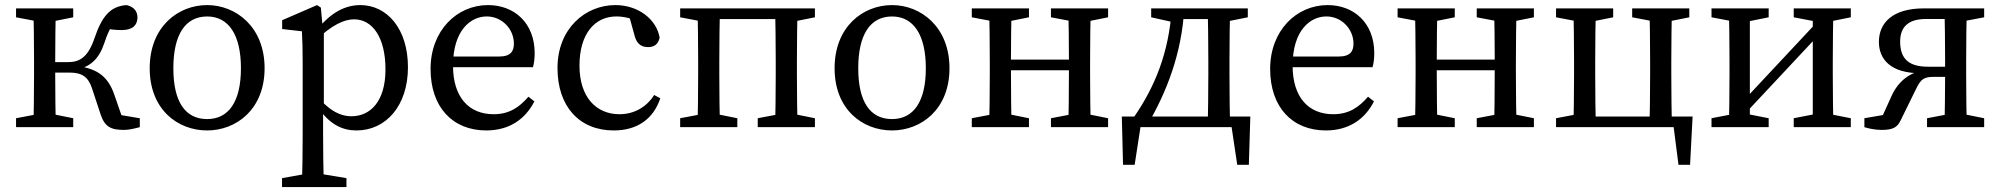

<svg xmlns="http://www.w3.org/2000/svg" viewBox="-20 -508 7990 767"><path d="M44.1 0H272.5V-35.7L172.7 -55.7H149.6L44.1 -35.7V0ZM44.1 -438.9 149.6 -418.9H172.7L272.5 -438.9V-474.5H44.1V-438.9ZM113 0H203.5C201.5 -45 200.5 -146.1 200.5 -221.3V-255.7C200.5 -328.5 201.5 -429.5 203.5 -474.5H113C115 -429.5 116 -328.5 116 -264.5V-210C116 -146.1 115 -45 113 0ZM381.5 -52.2C398.3 -1.4 422.3 11 475.9 11C494.9 11 519.2 5 538.5 0V-35.6L417.8 -55.9L478.5 -8.8L436.3 -130.8C409.7 -207.1 363.2 -238.5 267.7 -246.5L285.6 -229.4C342.2 -242.5 376 -272.1 398.1 -339.7C413.9 -388.7 431.7 -414.8 448.9 -435.5L388 -396C419.9 -391.2 435.7 -387.9 466.1 -387.9C510.2 -387.9 528.2 -407.4 529.2 -437.3C529.2 -461.9 516.5 -480.5 485.6 -487.7C421.6 -483.1 387.7 -444.4 357.7 -356C331.8 -279.4 298.4 -259.8 251.7 -259.8H158.3V-218.1H256.1C306.9 -218.1 331.8 -202.1 347.4 -155.6L381.5 -52.2Z M807.5 13.1C922.9 13.1 1037 -70.1 1037 -235.5C1037 -400.9 922.2 -487.7 807.5 -487.7C690.9 -487.7 578 -400.8 578 -235.5C578 -70.2 690.1 13.1 807.5 13.1ZM807.5 -32.3C720.3 -32.3 672.5 -100.9 672.5 -235.4C672.5 -369.8 720.3 -442.2 807.5 -442.2C892.7 -442.2 942.5 -369.8 942.5 -235.4C942.5 -100.9 892.7 -32.3 807.5 -32.3Z M1106.7 239.3H1364V203.6L1243.1 183.6H1218.7L1106.7 203.6V239.3ZM1186.1 239.3H1273.7C1271.7 168.2 1270.7 96.1 1270.7 26.5V-71.9L1273.7 -78.2V-390.4L1269.6 -393.1L1261.7 -477.7L1246.6 -487.7L1107.2 -427.3V-392L1186.1 -383C1188.1 -343 1189.1 -312.6 1189.1 -257.6V28.4C1189.1 98.1 1188.1 168.2 1186.1 239.3ZM1404.2 13.1C1521 13.1 1609.7 -84.9 1609.7 -239.3C1609.7 -394 1525.5 -487.7 1419.4 -487.7C1358.8 -487.7 1300.9 -457.5 1248 -390.4H1227.2L1236.2 -341.8C1306.9 -410.7 1356.6 -430.8 1394.5 -430.8C1467.6 -430.8 1519.9 -359 1519.9 -230.7C1519.9 -102.3 1459 -43.6 1384 -43.6C1334.9 -43.6 1288 -70.9 1236.6 -136.3L1227.6 -83.1H1247.9C1296.4 -8.5 1350.2 13.1 1404.2 13.1Z M1922.6 13.1C2013.9 13.1 2078.4 -31.5 2114.7 -102.9L2091 -121.7C2055.4 -80.4 2015.5 -51.7 1952.1 -51.7C1853.5 -51.7 1789.7 -119 1789.7 -245.7C1789.7 -388.8 1861.7 -442.3 1924.4 -442.3C1985.9 -442.3 2032.9 -391.4 2032.9 -333.9C2032.9 -305 2021.9 -282.2 1973.9 -282.2H1738.7V-239.6H2109C2113 -252.8 2115.9 -272.6 2115.9 -295.5C2115.9 -416.5 2034.3 -487.7 1929.7 -487.7C1805.4 -487.7 1700 -386.3 1700 -232.5C1700 -80 1788 13.1 1922.6 13.1Z M2431.6 13.1C2525.7 13.1 2590.1 -32.5 2617.8 -115.4L2593.2 -128.5C2562.3 -79.4 2512.1 -51.7 2454.7 -51.7C2361.3 -51.7 2294.9 -120.4 2294.9 -245.8C2294.9 -374.2 2357 -442.3 2442.3 -442.3C2470.5 -442.3 2504.1 -435.3 2537.9 -417.5L2490.4 -454.7L2514.5 -367.7C2521.3 -340.1 2535.5 -319.8 2568.8 -319.8C2594.4 -319.8 2609.8 -332.1 2615.1 -357.7C2602.4 -432 2528.4 -487.7 2438.5 -487.7C2317.8 -487.7 2207.1 -393.6 2207.1 -236.2C2207.1 -82.4 2294.7 13.1 2431.6 13.1Z M2697.1 0H2925.5V-35.7L2825.7 -55.7H2802.6L2697.1 -35.7V0ZM2697.1 -438.9 2802.6 -418.9H2811.3V-474.5H2697.1V-438.9ZM2766 0H2856.5C2854.5 -45 2853.5 -146.1 2853.5 -210V-264.5C2853.5 -328.5 2854.5 -429.5 2856.5 -474.5H2766C2768 -429.5 2769 -328.5 2769 -264.5V-210C2769 -146.1 2768 -45 2766 0ZM2811.3 -431.9H3121.2V-474.5H2811.3V-431.9ZM3007 0H3235.4V-35.7L3135.6 -55.7H3112.5L3007 -35.7V0ZM3075.9 0H3166.5C3164.5 -45 3163.5 -146.1 3163.5 -210V-264.5C3163.5 -328.5 3164.5 -429.5 3166.5 -474.5H3075.9C3077.9 -429.5 3078.9 -328.5 3078.9 -264.5V-210C3078.9 -146.1 3077.9 -45 3075.9 0ZM3121.2 -418.9H3135.6L3235.4 -438.9V-474.5H3121.2V-418.9Z M3543.5 13.1C3658.9 13.1 3773 -70.1 3773 -235.5C3773 -400.9 3658.2 -487.7 3543.5 -487.7C3426.9 -487.7 3314 -400.8 3314 -235.5C3314 -70.2 3426.1 13.1 3543.5 13.1ZM3543.5 -32.3C3456.3 -32.3 3408.5 -100.9 3408.5 -235.4C3408.5 -369.8 3456.3 -442.2 3543.5 -442.2C3628.7 -442.2 3678.5 -369.8 3678.5 -235.4C3678.5 -100.9 3628.7 -32.3 3543.5 -32.3Z M3862.1 0H4090.5V-35.7L3990.7 -55.7H3967.6L3862.1 -35.7V0ZM3862.1 -438.9 3967.6 -418.9H3990.7L4090.5 -438.9V-474.5H3862.1V-438.9ZM3931 0H4021.5C4019.5 -45 4018.5 -146.1 4018.5 -235.2V-264.5C4018.5 -328.5 4019.5 -429.5 4021.5 -474.5H3931C3933 -429.5 3934 -328.5 3934 -264.5V-210C3934 -146.1 3933 -45 3931 0ZM3976.3 -227.2H4292.5V-269.8H3976.3V-227.2ZM4178.3 0H4406.6V-35.7L4306.9 -55.7H4283.8L4178.3 -35.7V0ZM4178.3 -438.9 4283.8 -418.9H4306.9L4406.6 -438.9V-474.5H4178.3V-438.9ZM4247.2 0H4337.7C4335.7 -45 4334.7 -146.1 4334.7 -210V-264.5C4334.7 -328.5 4335.7 -429.5 4337.7 -474.5H4247.2C4249.2 -429.5 4250.2 -328.5 4250.2 -264.5V-235.2C4250.2 -146.1 4249.2 -45 4247.2 0Z M4511.4 -42.4 4563.2 -8.1C4640.1 -139.1 4701 -294.3 4710.9 -474.5H4661.1C4649.2 -295.5 4593 -161.3 4511.4 -42.4ZM4578.7 -438.9 4668.7 -418.9H4682.7V-474.5H4578.7V-438.9ZM4682.7 -431.9H4847.5V-474.5H4682.7V-431.9ZM4804 0H4894.5C4892.5 -45 4891.5 -146.1 4891.5 -210V-264.5C4891.5 -328.5 4892.5 -429.5 4894.5 -474.5H4804C4806 -429.5 4807 -328.5 4807 -264.5V-210C4807 -146.1 4806 -45 4804 0ZM4849.6 -418.9H4864.9L4964.7 -438.9V-474.5H4849.6V-418.9ZM4942.7 0 4893.7 -42.6 4922.5 150.4H4968.9L4974.8 -42.6H4461.4L4466.3 150.4H4512.7L4542.5 -42.6L4493.5 0H4942.7Z M5276.6 13.1C5367.9 13.1 5432.4 -31.5 5468.7 -102.9L5445 -121.7C5409.4 -80.4 5369.5 -51.7 5306.1 -51.7C5207.5 -51.7 5143.7 -119 5143.7 -245.7C5143.7 -388.8 5215.7 -442.3 5278.4 -442.3C5339.9 -442.3 5386.9 -391.4 5386.9 -333.9C5386.9 -305 5375.9 -282.2 5327.9 -282.2H5092.7V-239.6H5463C5467 -252.8 5469.9 -272.6 5469.9 -295.5C5469.9 -416.5 5388.3 -487.7 5283.7 -487.7C5159.4 -487.7 5054 -386.3 5054 -232.5C5054 -80 5142 13.1 5276.6 13.1Z M5563.1 0H5791.5V-35.7L5691.7 -55.7H5668.6L5563.1 -35.7V0ZM5563.1 -438.9 5668.6 -418.9H5691.7L5791.5 -438.9V-474.5H5563.1V-438.9ZM5632 0H5722.5C5720.5 -45 5719.5 -146.1 5719.5 -235.2V-264.5C5719.5 -328.5 5720.5 -429.5 5722.5 -474.5H5632C5634 -429.5 5635 -328.5 5635 -264.5V-210C5635 -146.1 5634 -45 5632 0ZM5677.3 -227.2H5993.5V-269.8H5677.3V-227.2ZM5879.3 0H6107.6V-35.7L6007.9 -55.7H5984.8L5879.3 -35.7V0ZM5879.3 -438.9 5984.8 -418.9H6007.9L6107.6 -438.9V-474.5H5879.3V-438.9ZM5948.2 0H6038.7C6036.7 -45 6035.7 -146.1 6035.7 -210V-264.5C6035.7 -328.5 6036.7 -429.5 6038.7 -474.5H5948.2C5950.2 -429.5 5951.2 -328.5 5951.2 -264.5V-235.2C5951.2 -146.1 5950.2 -45 5948.2 0Z M6196.1 -438.9 6301.6 -418.9H6324.7L6424.3 -438.9V-474.5H6196.1V-438.9ZM6196.1 0H6310.3V-55.7H6301.6L6196.1 -35.7V0ZM6265 0H6355.5C6353.5 -45 6352.5 -146.1 6352.5 -210V-264.5C6352.5 -328.5 6353.5 -429.5 6355.5 -474.5H6265C6267 -429.5 6268 -328.5 6268 -264.5V-210C6268 -146.1 6267 -45 6265 0ZM6500.2 -438.9 6605.5 -418.9H6628.6L6728.4 -438.9V-474.5H6500.2V-438.9ZM6568.9 0H6659.5C6657.5 -45 6656.5 -146.1 6656.5 -210V-264.5C6656.5 -328.5 6657.5 -429.5 6659.5 -474.5H6568.9C6570.9 -429.5 6571.9 -328.5 6571.9 -264.5V-210C6571.9 -146.1 6570.9 -45 6568.9 0ZM6685.2 150.4H6731.5L6741.6 -42.6H6310.3V0H6711.2L6660.5 -42.6L6685.2 150.4Z M6817.1 0H7045.5V-35.7L6944.2 -55.7H6920.7L6817.1 -35.7V0ZM6817.1 -438.9 6922.6 -418.9H6946.1L7045.5 -438.9V-474.5H6817.1V-438.9ZM6886 0H6970.3V-474.5H6886C6888 -429.5 6889 -328.5 6889 -264.5V-210C6889 -146.1 6888 -45 6886 0ZM6898.5 -56.1H6953.1L7292.2 -418.5H7237.5L6898.5 -56.1ZM7145.6 0H7373.6V-35.7L7271.9 -55.7H7248.4L7145.6 -35.7V0ZM7145.6 -438.9 7250.3 -418.9H7273.8L7373.6 -438.9V-474.5H7145.6V-438.9ZM7221.7 0H7304.6C7302.6 -45 7301.6 -146.1 7301.6 -210V-264.5C7301.6 -328.5 7302.6 -429.5 7304.6 -474.5H7221.7V0Z M7427.8 0C7441.4 4.2 7468.3 11 7496.4 11C7541.9 11 7559 1 7572.5 -26.9L7624.2 -132.2C7648.6 -181.6 7653.9 -201 7704.4 -201H7792.1V-241.5H7682.9C7610.2 -241.5 7570.7 -268.3 7570.7 -342.2C7570.7 -400.8 7603.9 -432.1 7673.3 -432.1H7792.1V-474.5H7665.2C7542 -474.5 7485.8 -417.8 7485.8 -340.6C7485.8 -273.4 7530.7 -214.2 7655.7 -215.5L7662.5 -226.3C7611 -218.2 7564.1 -185.9 7536.4 -124.6L7488.1 -18.3L7533.7 -53.9L7427.8 -35.7V0ZM7747.3 0H7837.4C7835.4 -45 7834.4 -146.1 7834.4 -210V-264.5C7834.4 -328.5 7835.4 -429.5 7837.4 -474.5H7747.3C7749.3 -429.5 7750.3 -328.5 7750.3 -264.5V-210C7750.3 -146.1 7749.3 -45 7747.3 0ZM7678.1 0H7906.3V-35.7L7806.6 -55.7H7783.5L7678.1 -35.7V0ZM7792.1 -418.9H7800.8L7906.3 -438.9V-474.5H7792.1V-418.9Z"/></svg>

Font: Source Serif Variable
Style: Regular
Weight: 389
Designer: Frank Grießhammer
Foundry: Adobe Systems Incorporated
Version: Version 3.001;hotconv 1.0.111;makeotfexe 2.5.65597